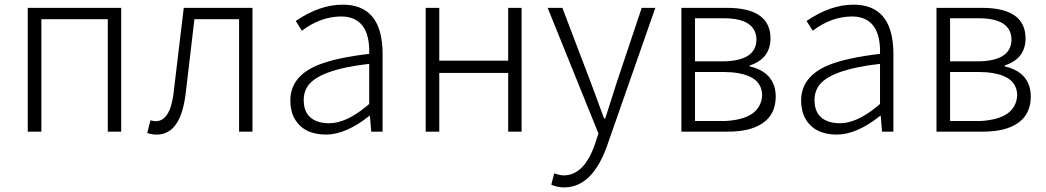

<svg xmlns="http://www.w3.org/2000/svg" viewBox="-20 -567 4506 827"><path d="M99.6 0V-533.2H502V0H444.3V-484.4H158.2V0Z M656.2 12.7Q631.8 12.7 614.3 5.9L627.9 -48.8Q642.6 -44.9 650.4 -44.9Q713.9 -44.9 728.5 -171.9Q728.5 -172.9 728.5 -173.8Q735.4 -234.4 750 -353.5Q764.6 -473.6 771.5 -533.2H1067.4V0H1009.8V-484.4H817.4Q809.6 -415 793 -276.4Q784.2 -199.2 779.3 -161.1Q757.8 11.7 656.2 12.7Z M1384.8 12.7Q1288.1 12.7 1249 -55.7Q1230.5 -88.9 1230.5 -133.8Q1230.5 -237.3 1347.7 -286.1Q1426.8 -318.4 1570.3 -335Q1574.2 -482.4 1467.8 -495.1Q1458 -496.1 1448.2 -496.1Q1360.4 -495.1 1280.3 -434.6L1253.9 -476.6Q1356.4 -546.9 1456.1 -546.9Q1605.5 -546.9 1625 -385.7Q1627.9 -362.3 1627.9 -337.9V0H1579.1L1573.2 -68.4H1571.3Q1471.7 11.7 1384.8 12.7ZM1397.5 -36.1Q1469.7 -36.1 1557.6 -108.4Q1564.5 -114.3 1570.3 -119.1V-292Q1349.6 -266.6 1303.7 -193.4Q1288.1 -168 1288.1 -136.7Q1288.1 -54.7 1365.2 -39.1Q1380.9 -36.1 1397.5 -36.1Z M1813.5 0V-533.2H1872.1V-305.7H2168.9V-533.2H2226.6V0H2168.9V-252.9H1872.1V0Z M2411.1 240.2Q2379.9 240.2 2354.5 228.5L2367.2 179.7Q2391.6 188.5 2410.2 188.5Q2497.1 186.5 2543 52.7L2557.6 7.8L2338.9 -533.2H2402.3L2526.4 -207Q2563.5 -105.5 2582 -56.6H2586.9Q2596.7 -86.9 2618.2 -154.3Q2629.9 -190.4 2634.8 -207L2744.1 -533.2H2802.7L2594.7 61.5Q2531.2 239.3 2411.1 240.2Z M2915 0V-533.2H3110.4Q3286.1 -533.2 3297.9 -418Q3298.8 -409.2 3298.8 -401.4Q3297.9 -313.5 3209 -285.2V-281.2Q3298.8 -260.7 3317.4 -186.5Q3321.3 -169.9 3321.3 -152.3Q3321.3 -39.1 3200.2 -8.8Q3162.1 0 3116.2 0ZM2973.6 -302.7H3091.8Q3237.3 -303.7 3238.3 -396.5Q3236.3 -487.3 3100.6 -488.3H2973.6ZM2973.6 -45.9H3106.4Q3255.9 -54.7 3262.7 -155.3Q3262.7 -234.4 3159.2 -252Q3130.9 -256.8 3098.6 -256.8H2973.6Z M3585 12.7Q3488.3 12.7 3449.2 -55.7Q3430.7 -88.9 3430.7 -133.8Q3430.7 -237.3 3547.9 -286.1Q3627 -318.4 3770.5 -335Q3774.4 -482.4 3668 -495.1Q3658.2 -496.1 3648.4 -496.1Q3560.5 -495.1 3480.5 -434.6L3454.1 -476.6Q3556.6 -546.9 3656.2 -546.9Q3805.7 -546.9 3825.2 -385.7Q3828.1 -362.3 3828.1 -337.9V0H3779.3L3773.4 -68.4H3771.5Q3671.9 11.7 3585 12.7ZM3597.7 -36.1Q3669.9 -36.1 3757.8 -108.4Q3764.6 -114.3 3770.5 -119.1V-292Q3549.8 -266.6 3503.9 -193.4Q3488.3 -168 3488.3 -136.7Q3488.3 -54.7 3565.4 -39.1Q3581.1 -36.1 3597.7 -36.1Z M4013.7 0V-533.2H4209Q4384.8 -533.2 4396.5 -418Q4397.5 -409.2 4397.5 -401.4Q4396.5 -313.5 4307.6 -285.2V-281.2Q4397.5 -260.7 4416 -186.5Q4419.9 -169.9 4419.9 -152.3Q4419.9 -39.1 4298.8 -8.8Q4260.7 0 4214.8 0ZM4072.3 -302.7H4190.4Q4335.9 -303.7 4336.9 -396.5Q4335 -487.3 4199.2 -488.3H4072.3ZM4072.3 -45.9H4205.1Q4354.5 -54.7 4361.3 -155.3Q4361.3 -234.4 4257.8 -252Q4229.5 -256.8 4197.3 -256.8H4072.3Z"/></svg>

Font: Taipei Sans TC Beta Light
Style: Regular
Weight: 300
Designer: JT Foundry
Foundry: JT Foundry
Version: Version 1.000